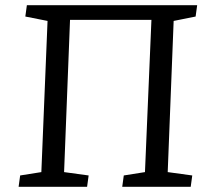

<svg xmlns="http://www.w3.org/2000/svg" viewBox="-20 -723 801 743"><path d="M52 0 58 -44 140 -57 164 -642 78 -659 84 -703H743L737 -659L652 -642L629 -57L724 -44L718 0H453L459 -44L541 -57L566 -646H251L228 -57L323 -44L317 0Z"/></svg>

Font: Literata 18pt
Style: Italic
Weight: 400
Italic angle: -2°
Designer: Latin by Veronika Burian and Jose Scaglione. Greek by Irene Vlachou. Cyrillic by Vera Evstafieva
Foundry: TypeTogether
Version: Version 3.103;gftools[0.9.29]